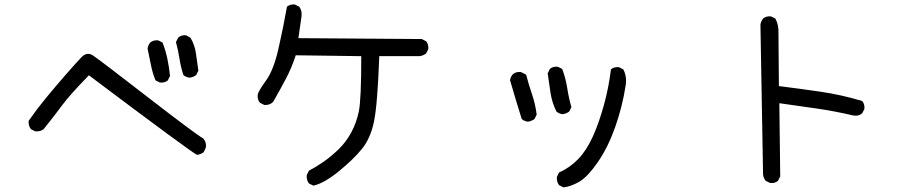

<svg xmlns="http://www.w3.org/2000/svg" viewBox="-20 -772 4040 853"><path d="M855.5 -84Q832 -93.8 375 -437.5Q290 -350.6 256.3 -304.7Q222.7 -258.8 173.8 -198.2Q158.2 -186.5 136.7 -188.5L117.2 -198.2Q105.5 -213.9 107.4 -235.4Q142.6 -286.1 183.6 -335.9Q224.6 -385.7 271 -439Q317.4 -492.2 341.8 -517.6Q366.2 -543 392.6 -525.9Q418.9 -508.8 637.2 -339.8Q855.5 -170.9 882.8 -157.2Q898.4 -139.6 894.5 -116.2L884.8 -95.7Q871.1 -85.9 855.5 -84ZM690.4 -405.3 670.9 -415Q657.2 -448.2 650.4 -484.4Q643.6 -520.5 635.7 -555.7Q637.7 -571.3 647.5 -583Q661.1 -594.7 682.6 -592.8L702.1 -583Q715.8 -547.9 723.6 -510.7Q731.4 -473.6 735.4 -434.6L725.6 -415Q711.9 -403.3 690.4 -405.3ZM822.3 -426.8Q806.6 -428.7 794.9 -438.5Q783.2 -473.6 777.3 -511.7Q771.5 -549.8 761.7 -585L771.5 -604.5Q785.2 -617.2 806.6 -615.2L826.2 -604.5Q845.7 -571.3 850.6 -534.2Q855.5 -497.1 861.3 -458L851.6 -438.5Q837.9 -428.7 822.3 -426.8Z M1372.1 52.7 1352.5 43Q1340.8 27.3 1342.8 5.9L1352.5 -13.7Q1385.7 -31.2 1418 -53.7Q1450.2 -76.2 1483.4 -107.9Q1516.6 -139.6 1540 -182.6Q1563.5 -225.6 1574.2 -277.3Q1585 -329.1 1585 -522.5L1293.9 -526.4Q1276.4 -471.7 1249.5 -420.9Q1222.7 -370.1 1193.4 -319.3Q1177.7 -303.7 1154.3 -305.7L1134.8 -315.4Q1123 -329.1 1125 -350.6Q1127 -366.2 1161.1 -413.1Q1195.3 -460 1216.8 -554.2Q1238.3 -648.4 1254.9 -742.2Q1268.6 -753.9 1290 -752L1309.6 -742.2Q1323.2 -722.7 1319.3 -697.3L1305.7 -602.5L1853.5 -598.6L1873 -588.9Q1884.8 -575.2 1882.8 -553.7L1873 -534.2Q1859.4 -524.4 1843.8 -522.5H1665Q1657.2 -307.6 1641.6 -232.4Q1626 -157.2 1587.9 -110.4Q1549.8 -63.5 1484.4 -10.3Q1418.9 43 1372.1 52.7Z M2483.4 60.5 2463.9 50.8Q2452.1 35.2 2454.1 13.7L2463.9 -5.9Q2512.7 -27.3 2549.8 -66.4Q2586.9 -105.5 2614.3 -166.5Q2641.6 -227.5 2663.1 -305.7Q2684.6 -383.8 2694.3 -463.9Q2708 -475.6 2729.5 -473.6L2749 -463.9Q2765.6 -432.6 2759.8 -393.6Q2745.1 -297.9 2712.9 -207Q2680.7 -116.2 2635.3 -50.8Q2589.8 14.6 2553.2 35.6Q2516.6 56.6 2483.4 60.5ZM2325.2 -231.4Q2309.6 -233.4 2297.9 -243.2Q2284.2 -286.1 2271.5 -329.1Q2258.8 -372.1 2246.1 -415Q2248 -430.7 2258.8 -442.4Q2272.5 -454.1 2293.9 -452.1L2317.4 -440.4Q2329.1 -395.5 2343.8 -352.5Q2358.4 -309.6 2364.3 -262.7L2354.5 -243.2Q2340.8 -233.4 2325.2 -231.4ZM2479.5 -264.6Q2463.9 -266.6 2452.1 -276.4Q2432.6 -315.4 2425.8 -359.4Q2418.9 -403.3 2413.1 -446.3L2422.9 -465.8Q2436.5 -477.5 2458 -475.6L2477.5 -465.8Q2493.2 -424.8 2500 -380.9Q2506.8 -336.9 2518.6 -295.9L2508.8 -276.4Q2495.1 -266.6 2479.5 -264.6Z M3401.4 41 3381.8 31.2Q3372.1 19.5 3370.1 3.9L3358.4 -662.1Q3360.4 -677.7 3370.1 -689.5Q3383.8 -701.2 3405.3 -699.2L3424.8 -689.5Q3440.4 -660.2 3438.5 -623L3440.4 -389.6Q3534.2 -377.9 3627 -364.3Q3719.7 -350.6 3810.5 -323.2Q3822.3 -309.6 3820.3 -288.1L3810.5 -268.6Q3794.9 -254.9 3771.5 -258.8Q3688.5 -278.3 3607.4 -290Q3526.4 -301.8 3442.4 -313.5L3446.3 11.7L3436.5 31.2Q3422.9 43 3401.4 41Z"/></svg>

Font: NaikaiFont
Style: Regular-Lite
Weight: 400
Version: Version 1.67